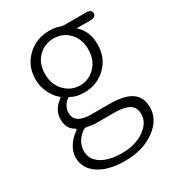

<svg xmlns="http://www.w3.org/2000/svg" viewBox="-191 -656 925 1020"><g transform="rotate(-30 271.5 -146.5)"><path d="M275 254Q175 254 115 214.5Q55 175 55 108Q55 73 76.5 39.5Q98 6 127 -13Q135 -19 135 -21.5Q135 -24 127 -29Q87 -52 87 -108.5Q87 -165 138 -203Q146 -209 146 -211Q146 -213 138 -220Q118 -236 99 -272Q78 -313 78 -358Q78 -440 133.5 -493.5Q189 -547 269 -547Q306 -547 326 -539Q340 -533 355 -533H486Q522 -533 522 -509Q522 -485 486 -485H407Q402 -485 406 -482Q457 -437 457 -356Q457 -275 403 -222Q349 -169 269 -169Q221 -169 190 -187Q183 -191 177 -186Q141 -157 141 -117Q141 -50 241 -50H353Q444 -50 487.5 -20Q531 10 531 73Q531 146 462 198Q388 254 275 254ZM421 170Q473 132 473 81Q473 39 443 21Q413 3 352 3H243Q217 3 187 -4Q176 -6 167 0Q110 40 110 101Q110 150 155.5 180Q201 210 283 210Q365 210 421 170ZM175 -253.5Q214 -213 268.5 -213Q323 -213 362 -253.5Q401 -294 401 -358Q401 -422 363 -461Q325 -500 269 -500Q213 -500 174.5 -461Q136 -422 136 -358Q136 -294 175 -253.5Z"/></g></svg>

Font: Resource Han Rounded KR Light
Style: Regular
Weight: 300
Designer: Cyano Hao (round all glyphs); Ryoko NISHIZUKA 西塚涼子 (kana, bopomofo & ideographs); Paul D. Hunt (Latin, Greek & Cyrillic)
Foundry: Cyano Hao
Version: 0.990